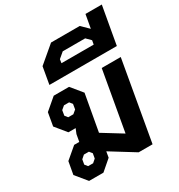

<svg xmlns="http://www.w3.org/2000/svg" viewBox="-205 -1032 1094 1171"><g transform="rotate(-30 342.5 -446.5)"><path d="M625 -558 527 0H429L261 -104L254 -63L181 0H80L15 -79L31 -168L111 -236H147L156 -286L170 -320H119L56 -397L72 -489L153 -558H261L325 -480L279 -224L417 -139L491 -558ZM200 -400 224 -420 230 -456 214 -476H178L154 -456L148 -420L164 -400ZM184 -135 168 -155H133L110 -135L104 -101L120 -81H155L178 -101Z M685 -893 651 -702 638 -628H163L184 -748L301 -847H503L553 -798L570 -893ZM525 -734 494 -765H336L297 -732L293 -706H520Z"/></g></svg>

Font: Chakra Petch
Style: Bold Italic
Weight: 700
Italic angle: -10°
Designer: Katatrad Aksorn Co.,Ltd.
Foundry: Cadson Demak Co.,Ltd.
Version: Version 1.000; ttfautohint (v1.6)